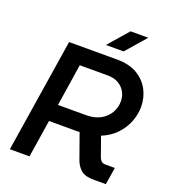

<svg xmlns="http://www.w3.org/2000/svg" viewBox="-156 -995 991 1111"><g transform="rotate(20 340.0 -440.0)"><path d="M33 0 143 -700H440Q513 -700 562.5 -671Q612 -642 637.5 -594Q663 -546 663 -490Q663 -443 645 -397Q627 -351 591.5 -313.5Q556 -276 502 -254L545 -133Q550 -121 558.5 -113.5Q567 -106 582 -106H641L624 0H547Q497 0 472 -20.5Q447 -41 434 -75L378 -232Q371 -231 363.5 -231Q356 -231 349 -231H190L154 0ZM207 -336H377Q432 -336 468 -356Q504 -376 523 -408.5Q542 -441 542 -480Q542 -512 527 -538Q512 -564 485 -579.5Q458 -595 419 -595H247ZM349 -757 456 -880H565L458 -757Z"/></g></svg>

Font: MuseoModerno Medium
Style: Italic
Weight: 500
Italic angle: -9°
Designer: Pablo Cosgaya, Héctor Gatti, Marcela Romero, and the Authors of The MuseoModerno Project.
Foundry: Omnibus-Type Team
Version: Version 1.003